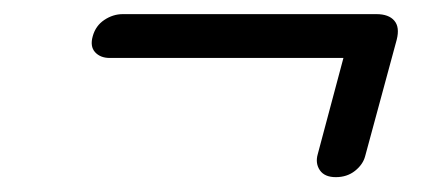

<svg xmlns="http://www.w3.org/2000/svg" viewBox="-20 -440 609 265"><path d="M108 -390Q112 -404.5 124 -412.5Q136 -420.5 149.5 -420.5H499.5Q516.5 -420.5 524.2 -411.5Q532 -402.5 527.5 -385L484 -224.5Q481 -213 470 -204.2Q459 -195.5 443.5 -195.5Q428 -195.5 421.5 -205Q415 -214.5 418.5 -227L454 -360H131.5Q118.5 -360 111.2 -368Q104 -376 108 -390Z"/></svg>

Font: Fraunces 9pt S050
Style: Italic
Weight: 400
Italic angle: -16°
Version: Version 1.000; ttfautohint (v1.8.3)